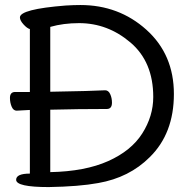

<svg xmlns="http://www.w3.org/2000/svg" viewBox="-20 -738 768 772"><path d="M182.1 -45.9Q322.3 -48.8 415 -90.3Q507.8 -131.8 552 -201.4Q596.2 -271 596.2 -348.1Q596.2 -489.3 504.6 -567.1Q413.1 -645 297.9 -645Q234.9 -645 182.1 -629.9V-369.1Q355 -372.1 402.8 -375Q416 -375 423.1 -359.6Q430.2 -344.2 430.2 -325.2Q430.2 -300.3 410.2 -299.8Q293 -299.8 182.1 -296.9ZM175.8 14.2Q44.9 14.2 44.9 -15.1Q44.9 -40 100.1 -40V-295.9L46.9 -293Q33.7 -293 26.9 -309.1Q20 -325.2 20 -344.2Q20 -368.2 41 -368.2H100.1V-621.1Q88.9 -624 74.5 -639.9Q60.1 -655.8 60.1 -668Q60.1 -701.2 244.1 -715.8Q277.3 -717.8 303.2 -717.8Q458 -717.8 568.6 -618.4Q679.2 -519 679.2 -360.1Q679.2 -201.2 582 -106Q500 -23.9 375 -2Q297.9 12.2 175.8 14.2Z"/></svg>

Font: LXGW WenKai Screen R
Style: Regular
Weight: 400
Designer: Fontworks Inc.
Version: Version 1.235;May 31, 2022